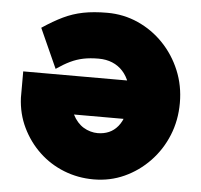

<svg xmlns="http://www.w3.org/2000/svg" viewBox="-52 -764 867 827"><g transform="rotate(5 382.0 -350.0)"><path d="M382 10Q314 10 253.5 -14Q193 -38 146.5 -82Q100 -126 71.5 -185Q43 -244 40 -313V-427H678L687 -261H274Q283 -243 295 -229.5Q307 -216 321 -207.5Q335 -199 351 -194.5Q367 -190 382 -190Q409 -190 431 -199.5Q453 -209 469.5 -229Q486 -249 495 -279Q504 -309 504 -351Q504 -387 493.5 -416.5Q483 -446 464 -467Q445 -488 418.5 -499Q392 -510 359 -510Q322 -510 293 -504Q264 -498 237 -485Q210 -472 178 -450L101 -621Q149 -653 189.5 -672.5Q230 -692 275 -701Q320 -710 379 -710Q450 -710 512.5 -682Q575 -654 622.5 -604.5Q670 -555 697 -490Q724 -425 724 -350Q724 -275 697.5 -210Q671 -145 623.5 -95.5Q576 -46 514.5 -18Q453 10 382 10Z"/></g></svg>

Font: Lexend Deca Black
Style: Regular
Weight: 900
Designer: Bonnie Shaver-Troup, Thomas Jockin
Foundry: Lexend
Version: Version 1.007